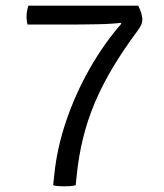

<svg xmlns="http://www.w3.org/2000/svg" viewBox="-20 -653 580 677"><path d="M467.5 -633Q473.5 -621 477.8 -607.8Q482 -594.5 482 -584.5Q482 -576 478.5 -567Q475 -558 465 -544.5Q414.5 -476.5 377.2 -414Q340 -351.5 314.2 -290.5Q288.5 -229.5 272.8 -165.5Q257 -101.5 250 -30L247 0Q239 2.5 228.2 3.2Q217.5 4 206.5 4Q196.5 4 185.5 3.2Q174.5 2.5 167.5 0L171.5 -37.5Q181 -131.5 213.5 -227Q246 -322.5 296 -410.5Q346 -498.5 408 -569.5L405 -572.5Q396 -571 373.8 -569.5Q351.5 -568 325 -567.5Q298.5 -567 276 -566.8Q253.5 -566.5 244.5 -566.5H77Q73.5 -579 73.5 -593Q73.5 -603 75.2 -613Q77 -623 80 -633Z"/></svg>

Font: Signika
Style: Regular
Weight: 300
Designer: Anna Giedry
Foundry: Anna Giedry
Version: Version 2.000